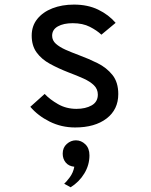

<svg xmlns="http://www.w3.org/2000/svg" viewBox="-20 -543 656 836"><path d="M307 12Q247.5 12 196.2 -13.5Q145 -39 112 -78L174.5 -134Q197 -110 232.8 -89.5Q268.5 -69 313 -69Q352.5 -69 379.2 -84.2Q406 -99.5 406 -131Q406 -155 389.2 -171.5Q372.5 -188 343.8 -201Q315 -214 279 -227.5Q234 -245 197.5 -265Q161 -285 139.5 -314.5Q118 -344 118 -388Q118 -430 142.2 -460.2Q166.5 -490.5 208.2 -506.8Q250 -523 302 -523Q362 -523 407.5 -501Q453 -479 483.5 -443.5L421.5 -392Q402 -410.5 371.2 -426.2Q340.5 -442 296.5 -442Q256.5 -442 231.8 -428Q207 -414 207 -387.5Q207 -367 223.2 -352.5Q239.5 -338 266 -326.2Q292.5 -314.5 323.5 -303Q365.5 -287.5 404.8 -268Q444 -248.5 469.5 -216.8Q495 -185 495 -133.5Q495 -66 444 -27Q393 12 307 12ZM287.5 272.5 259.5 257Q268.5 249.5 283.8 229Q299 208.5 303.5 183Q279 180.5 266 164.5Q253 148.5 253 126Q253 99.5 270.8 83.8Q288.5 68 310.5 68Q333.5 68 351.5 85.2Q369.5 102.5 369.5 133.5Q369.5 175.5 347.2 212.2Q325 249 287.5 272.5Z"/></svg>

Font: Overpass Mono Light Medium
Style: Regular
Weight: 500
Monospace: yes
Version: Version 4.000